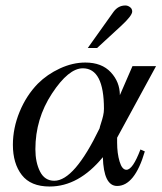

<svg xmlns="http://www.w3.org/2000/svg" viewBox="-20 -669 592 700"><path d="M300 -494 394 -626Q411 -649 437 -649Q446 -649 454 -643Q462 -637 462 -627Q462 -612 422 -575L334 -494ZM549 -428 407 -167V-149Q407 -110 416 -80Q425 -50 441 -50Q464 -50 492 -124L508 -117Q471 9 407 9Q358 9 355 -96Q267 11 161 11Q92 11 59.5 -31Q27 -73 27 -141Q27 -202 51.5 -261.5Q76 -321 118 -364Q152 -398 198.5 -419.5Q245 -441 291 -441Q351 -441 384 -405.5Q417 -370 417 -322L463 -428ZM359 -272Q359 -420 282 -420Q230 -420 169.5 -328Q109 -236 109 -125Q109 -77 126 -43.5Q143 -10 178 -10Q251 -10 343 -201Q344 -207 348.5 -220.5Q353 -234 356 -247Q359 -260 359 -272Z"/></svg>

Font: STIX MathJax Alphabets
Style: Italic
Weight: 400
Italic angle: -16.33°
Designer: MicroPress Inc., with final additions and corrections provided by Coen Hoffman, Elsevier (retired)
Version: Version 1.1.1